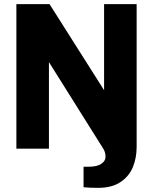

<svg xmlns="http://www.w3.org/2000/svg" viewBox="-20 -717 738 926"><path d="M383 186V87H410Q447.5 87 468.2 73.2Q489 59.5 489 39Q489 17.5 478 0L216 -417.5V0H59V-697H219L482 -282V-697H639V-8Q639 44.5 620.8 89Q602.5 133.5 561 161.2Q519.5 189 453 189Q411 189 383 186Z"/></svg>

Font: HK Grotesk Black
Style: Regular
Weight: 900
Designer: Alfredo Marco Pradil
Foundry: Hanken Design Co.
Version: Version 3.001